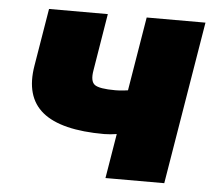

<svg xmlns="http://www.w3.org/2000/svg" viewBox="-44 -590 708 637"><g transform="rotate(5 310.0 -271.0)"><path d="M312.5 -145Q168.9 -145 106.9 -195.8Q44.9 -246.6 62.5 -351.1L94.2 -542.5H290L258.8 -352.5Q252.4 -315.9 267.8 -304.4Q283.2 -293 336.9 -293Q362.8 -293 395 -299.3Q427.2 -305.7 470.2 -319.3L445.8 -171.4Q436 -166 411.1 -159.7Q386.2 -153.3 358.6 -149.2Q331.1 -145 312.5 -145ZM329.6 0 419.4 -542.5H615.2L525.4 0Z"/></g></svg>

Font: Inter 16pt Black
Style: Italic
Weight: 900
Italic angle: -9.3988°
Version: Version 4.001;git-66647c0bb